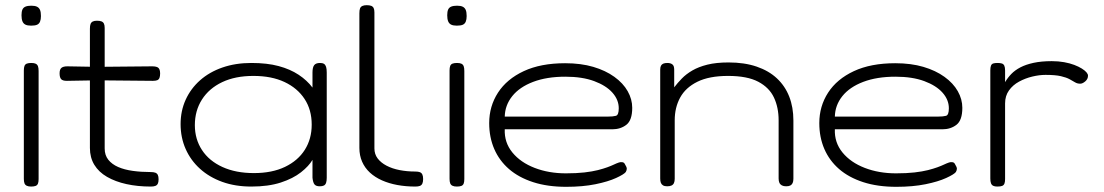

<svg xmlns="http://www.w3.org/2000/svg" viewBox="-20 -709 4259 741"><path d="M100 11Q90 11 83.5 8Q77 5 74.5 -1.5Q72 -8 72 -19V-437Q72 -448 74.5 -454.5Q77 -461 83.5 -463.5Q90 -466 101 -466Q112 -466 118 -463Q124 -460 126.5 -453.5Q129 -447 129 -435V-18Q129 -7 126.5 -0.5Q124 6 117.5 8.5Q111 11 100 11ZM100 -610Q86 -610 78 -614Q70 -618 66.5 -627Q63 -636 63 -650Q63 -664 66.5 -672Q70 -680 78.5 -683.5Q87 -687 101 -687Q115 -687 123 -683Q131 -679 134.5 -670.5Q138 -662 138 -647Q138 -634 134.5 -625.5Q131 -617 123 -613.5Q115 -610 100 -610Z M562 11Q511 11 468 1.5Q425 -8 393 -26.5Q361 -45 344 -73Q327 -101 327 -138V-598Q327 -610 329.5 -616.5Q332 -623 338 -626Q344 -629 354 -629Q365 -629 371.5 -626.5Q378 -624 381 -618Q384 -612 384 -601V-136Q384 -110 398 -92.5Q412 -75 436 -64.5Q460 -54 492.5 -49.5Q525 -45 561 -45Q573 -45 579.5 -42.5Q586 -40 589 -34Q592 -28 592 -17Q592 -6 589 0Q586 6 579.5 8.5Q573 11 562 11ZM240 -453 354 -451 568 -453Q579 -453 585.5 -450.5Q592 -448 595 -442Q598 -436 598 -426Q598 -415 595.5 -408.5Q593 -402 587 -399.5Q581 -397 570 -397L354 -399L238 -397Q222 -397 216 -403.5Q210 -410 210 -426Q210 -441 217 -447Q224 -453 240 -453Z M1214 10Q1200 10 1194 3Q1188 -4 1186 -23V-92Q1172 -68 1141.5 -44Q1111 -20 1063.5 -4.5Q1016 11 950 11Q888 11 838 -7Q788 -25 752 -57.5Q716 -90 696.5 -134Q677 -178 677 -230Q677 -281 696.5 -324Q716 -367 752 -399Q788 -431 838.5 -448.5Q889 -466 950 -466Q1011 -466 1055.5 -454Q1100 -442 1132.5 -420.5Q1165 -399 1186 -371V-429Q1186 -449 1192.5 -457.5Q1199 -466 1215 -466Q1225 -466 1230.5 -462.5Q1236 -459 1238.5 -451Q1241 -443 1241 -429V-23Q1241 -11 1238.5 -3.5Q1236 4 1230 7Q1224 10 1214 10ZM960 -41Q1030 -41 1080 -65Q1130 -89 1156.5 -131Q1183 -173 1183 -228Q1183 -285 1155.5 -327Q1128 -369 1078 -392.5Q1028 -416 958 -416Q888 -416 837.5 -392Q787 -368 759.5 -325Q732 -282 732 -226Q732 -172 759.5 -130Q787 -88 838.5 -64.5Q890 -41 960 -41Z M1583 11Q1546 11 1513.5 5Q1481 -1 1454 -13Q1427 -25 1407.5 -43Q1388 -61 1377.5 -85Q1367 -109 1367 -138V-658Q1367 -670 1369.5 -676.5Q1372 -683 1378.5 -686Q1385 -689 1395 -689Q1406 -689 1412.5 -686.5Q1419 -684 1422 -678Q1425 -672 1425 -661V-136Q1425 -114 1437.5 -97.5Q1450 -81 1472 -69.5Q1494 -58 1522.5 -52.5Q1551 -47 1582 -47Q1594 -47 1600.5 -44.5Q1607 -42 1610 -35.5Q1613 -29 1613 -18Q1613 -7 1610 -0.5Q1607 6 1600.5 8.5Q1594 11 1583 11Z M1743 11Q1733 11 1726.5 8Q1720 5 1717.5 -1.5Q1715 -8 1715 -19V-437Q1715 -448 1717.5 -454.5Q1720 -461 1726.5 -463.5Q1733 -466 1744 -466Q1755 -466 1761 -463Q1767 -460 1769.5 -453.5Q1772 -447 1772 -435V-18Q1772 -7 1769.5 -0.5Q1767 6 1760.5 8.5Q1754 11 1743 11ZM1743 -610Q1729 -610 1721 -614Q1713 -618 1709.5 -627Q1706 -636 1706 -650Q1706 -664 1709.5 -672Q1713 -680 1721.5 -683.5Q1730 -687 1744 -687Q1758 -687 1766 -683Q1774 -679 1777.5 -670.5Q1781 -662 1781 -647Q1781 -634 1777.5 -625.5Q1774 -617 1766 -613.5Q1758 -610 1743 -610Z M2165 12Q2093 12 2037.5 -6Q1982 -24 1944.5 -56.5Q1907 -89 1887.5 -134Q1868 -179 1868 -234Q1868 -299 1902 -351.5Q1936 -404 2001.5 -434.5Q2067 -465 2161 -465Q2222 -465 2269.5 -451Q2317 -437 2351 -412.5Q2385 -388 2402.5 -357Q2420 -326 2420 -293Q2420 -245 2397.5 -227.5Q2375 -210 2343 -210H1928Q1926 -159 1957.5 -120.5Q1989 -82 2043.5 -61Q2098 -40 2164 -40Q2205 -40 2235.5 -43.5Q2266 -47 2287.5 -52.5Q2309 -58 2324 -63.5Q2339 -69 2349.5 -74Q2360 -79 2369 -82Q2375 -84 2382 -83Q2389 -82 2392 -75Q2399 -64 2399 -58Q2399 -52 2395 -45Q2388 -36 2357.5 -22Q2327 -8 2278 2Q2229 12 2165 12ZM1928 -259H2326Q2346 -259 2357 -262Q2368 -265 2368 -291Q2368 -324 2343.5 -351.5Q2319 -379 2273 -396Q2227 -413 2162 -413Q2090 -413 2037.5 -393Q1985 -373 1957 -338Q1929 -303 1928 -259Z M2555 10Q2545 10 2539 6.5Q2533 3 2530.5 -3.5Q2528 -10 2528 -20V-440Q2528 -450 2531 -455.5Q2534 -461 2540 -463.5Q2546 -466 2556 -466Q2562 -466 2567 -464.5Q2572 -463 2575.5 -460Q2579 -457 2580.5 -452Q2582 -447 2582 -440V-372Q2595 -389 2611.5 -406Q2628 -423 2652 -437Q2676 -451 2710 -459.5Q2744 -468 2792 -468Q2853 -468 2900 -452Q2947 -436 2978.5 -406.5Q3010 -377 3026 -336Q3042 -295 3042 -244V-19Q3042 -9 3039 -2.5Q3036 4 3030 7Q3024 10 3014 10Q3004 10 2997.5 6.5Q2991 3 2988 -3.5Q2985 -10 2985 -20V-245Q2985 -294 2967 -332.5Q2949 -371 2906.5 -393.5Q2864 -416 2790 -416Q2717 -416 2671.5 -393.5Q2626 -371 2605 -332.5Q2584 -294 2584 -245V-19Q2584 -9 2581 -2.5Q2578 4 2571.5 7Q2565 10 2555 10Z M3439 12Q3367 12 3311.5 -6Q3256 -24 3218.5 -56.5Q3181 -89 3161.5 -134Q3142 -179 3142 -234Q3142 -299 3176 -351.5Q3210 -404 3275.5 -434.5Q3341 -465 3435 -465Q3496 -465 3543.5 -451Q3591 -437 3625 -412.5Q3659 -388 3676.5 -357Q3694 -326 3694 -293Q3694 -245 3671.5 -227.5Q3649 -210 3617 -210H3202Q3200 -159 3231.5 -120.5Q3263 -82 3317.5 -61Q3372 -40 3438 -40Q3479 -40 3509.5 -43.5Q3540 -47 3561.5 -52.5Q3583 -58 3598 -63.5Q3613 -69 3623.5 -74Q3634 -79 3643 -82Q3649 -84 3656 -83Q3663 -82 3666 -75Q3673 -64 3673 -58Q3673 -52 3669 -45Q3662 -36 3631.5 -22Q3601 -8 3552 2Q3503 12 3439 12ZM3202 -259H3600Q3620 -259 3631 -262Q3642 -265 3642 -291Q3642 -324 3617.5 -351.5Q3593 -379 3547 -396Q3501 -413 3436 -413Q3364 -413 3311.5 -393Q3259 -373 3231 -338Q3203 -303 3202 -259Z M3829 11Q3819 11 3813 8Q3807 5 3804.5 -2Q3802 -9 3802 -20V-437Q3802 -449 3804.5 -455.5Q3807 -462 3813 -464Q3819 -466 3830 -466Q3840 -466 3846.5 -464Q3853 -462 3856 -455.5Q3859 -449 3859 -437V-392Q3869 -409 3883 -423.5Q3897 -438 3918 -449Q3939 -460 3969 -466.5Q3999 -473 4039 -473Q4065 -473 4087 -469Q4109 -465 4126 -458.5Q4143 -452 4155 -444.5Q4167 -437 4173 -430Q4179 -423 4179 -417Q4179 -404 4168.5 -395Q4158 -386 4149 -386Q4138 -386 4129.5 -391Q4121 -396 4108.5 -403Q4096 -410 4074.5 -415Q4053 -420 4015 -420Q3991 -420 3964 -413.5Q3937 -407 3913 -394Q3889 -381 3874 -360Q3859 -339 3859 -310V-18Q3859 -7 3856.5 -0.5Q3854 6 3847.5 8.5Q3841 11 3829 11Z"/></svg>

Font: Fredoka SemiExpanded Light
Style: Regular
Weight: 300
Width: 6
Designer: Ben Nathan
Foundry: Milena B. Brandão, Ben Nathan
Version: Version 2.001